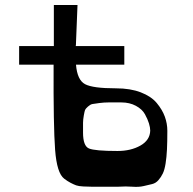

<svg xmlns="http://www.w3.org/2000/svg" viewBox="-20 -728 765 763"><path d="M441 -377Q498 -377 539.5 -361Q581 -345 603 -318.5Q625 -292 635 -264.5Q645 -237 645 -208Q645 -164 643.5 -133.5Q642 -103 638 -78Q634 -53 627 -38.5Q620 -24 609.5 -12Q599 0 584.5 3.5Q570 7 550.5 11.5Q531 16 506 14Q481 12 450 14Q424 14 390.5 14Q357 14 343.5 14Q330 14 311 13Q292 12 282.5 8.5Q273 5 260.5 -1.5Q248 -8 235 -18Q206 -40 199 -132.5Q192 -225 193 -471H56V-545H194V-708H288L282 -558Q282 -549 281 -545H474V-471H282Q287 -410 318 -393.5Q349 -377 441 -377ZM447 -128Q500 -128 538 -149.5Q576 -171 577 -209Q577 -221 572 -237.5Q567 -254 556 -274Q545 -294 520 -307.5Q495 -321 462 -321Q429 -321 411.5 -321Q394 -321 374.5 -318.5Q355 -316 347 -314.5Q339 -313 329.5 -304.5Q320 -296 318 -291Q316 -286 313 -269Q310 -252 310 -240Q310 -228 310 -201Q310 -148 333.5 -138Q357 -128 447 -128Z"/></svg>

Font: OpenDyslexic
Style: Regular
Weight: 400
Designer: Abbie Gonzalez
Version: Version 0.920;hotconv 1.0.109;makeotfexe 2.5.65596